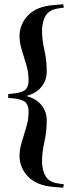

<svg xmlns="http://www.w3.org/2000/svg" viewBox="-20 -765 337 900"><path d="M18.5 -306V-324L46.5 -327Q87.5 -332 100.8 -346.2Q114 -360.5 114 -388.5Q114 -425.5 103.2 -461.5Q92.5 -497.5 82 -531.2Q71.5 -565 71.5 -595Q71.5 -651 111.2 -692.8Q151 -734.5 229 -741L276 -745L279.5 -729.5L250.5 -725Q209.5 -718.5 193.2 -690Q177 -661.5 177 -621Q177 -578.5 188 -531.2Q199 -484 199 -429.5Q199 -388 174 -357.5Q149 -327 103 -315Q149 -303 174 -272.8Q199 -242.5 199 -201Q199 -146 188 -98.8Q177 -51.5 177 -9Q177 31 193.2 59.8Q209.5 88.5 250.5 94.5L279.5 99L276 115L229 111Q151 104.5 111.2 62.5Q71.5 20.5 71.5 -35Q71.5 -65 82 -99Q92.5 -133 103.2 -169Q114 -205 114 -241.5Q114 -269.5 100.8 -284Q87.5 -298.5 46.5 -303.5Z"/></svg>

Font: Newsreader Display
Style: Bold
Weight: 700
Designer: Hugues Gentile
Foundry: Production Type
Version: Version 1.001